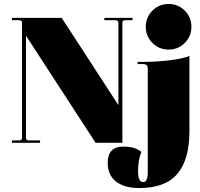

<svg xmlns="http://www.w3.org/2000/svg" viewBox="-20 -720 1008 968"><path d="M911.5 -503.5Q878 -470 830 -470Q782 -470 748.5 -503.5Q715 -537 715 -585Q715 -633 748.5 -666.5Q782 -700 830 -700Q878 -700 911.5 -666.5Q945 -633 945 -585Q945 -537 911.5 -503.5ZM40 0V-12H77Q91 -12 91 -26V-606Q91 -618 77 -618H40V-630H291L577 -190V-604Q577 -618 563 -618H506V-630H648V-618H611Q597 -618 597 -606V0H462L111 -540V-26Q111 -12 125 -12H182V0ZM683 228Q606 228 564.5 195Q523 162 523 101Q523 19 602 19Q661 19 693 46Q676 86 676 144Q676 198 702 198Q725 198 725 147V-374Q725 -397 702 -397H674V-408H702Q771 -408 838.5 -416.5Q906 -425 935 -438V-58Q935 84 874.5 156Q814 228 683 228Z"/></svg>

Font: Arapey Black-Display
Style: Regular
Weight: 900
Designer: Eduardo Rodriguez Tunni
Foundry: Eduardo Rodriguez Tunni
Version: Version 4.000